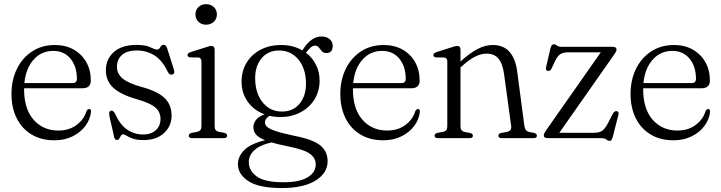

<svg xmlns="http://www.w3.org/2000/svg" viewBox="-20 -680 3550 945"><path d="M427 -283.5Q427 -245.5 385 -245.5H99Q98.5 -244 98.5 -242Q98.5 -143.5 145.5 -90.5Q192.5 -37.5 267 -37.5Q320.5 -37.5 357.2 -65.2Q394 -93 405.5 -133Q411 -143.5 418.5 -143.5Q428.5 -143.5 428 -130Q424 -92 400 -60Q376 -28 337 -8.8Q298 10.5 247.5 10.5Q183 10.5 135.5 -18Q88 -46.5 62.2 -98Q36.5 -149.5 36.5 -218Q36.5 -286 63 -340.5Q89.5 -395 137.8 -426.8Q186 -458.5 251 -458.5Q302.5 -458.5 342.2 -436.2Q382 -414 404.5 -374.5Q427 -335 427 -283.5ZM242.5 -429.5Q183.5 -429.5 145.2 -386.2Q107 -343 100 -271H336Q358.5 -271 358.5 -291.5Q358.5 -353.5 326.8 -391.5Q295 -429.5 242.5 -429.5Z M684.5 -18Q723.5 -18 746.8 -39.2Q770 -60.5 770 -94Q770 -129.5 743.8 -151.5Q717.5 -173.5 655.5 -191Q575.5 -213.5 538.2 -247.5Q501 -281.5 501 -334Q501 -388.5 540.2 -423.8Q579.5 -459 652 -459Q696.5 -459 719.5 -447.5Q742.5 -436 753.5 -436Q763 -436 769 -447.8Q775 -459.5 785.5 -459.5Q797 -459.5 802.5 -443L835 -340.5Q842.5 -318 829.5 -313.5Q815.5 -308.5 806.5 -325Q779 -383.5 740 -407.5Q701 -431.5 654 -431.5Q604.5 -431.5 580 -409.2Q555.5 -387 555.5 -351.5Q555.5 -317 583.8 -293.5Q612 -270 677 -252Q752.5 -232 788.5 -199Q824.5 -166 824.5 -111Q824.5 -59 787 -24.8Q749.5 9.5 685.5 9.5Q654.5 9.5 634.8 2.5Q615 -4.5 603.5 -11.8Q592 -19 585.5 -19Q579.5 -19 575.2 -12Q571 -5 567 2Q563 9 556.5 9Q545 9 542 -5L519.5 -104Q513.5 -131 524.5 -134.5Q537 -139 547.5 -118.5Q571 -65.5 606.5 -41.8Q642 -18 684.5 -18Z M994 -558.5Q971.5 -558.5 956.8 -572.8Q942 -587 942 -609Q942 -631 956.8 -645.2Q971.5 -659.5 994 -659.5Q1017.5 -659.5 1032.5 -645.2Q1047.5 -631 1047.5 -609Q1047.5 -587.5 1032.5 -573Q1017.5 -558.5 994 -558.5ZM1036.5 -435.5V-57.5Q1036.5 -35.5 1057.5 -31L1083.5 -26.5Q1098 -22.5 1098 -12.5Q1098 0 1081.5 0H925Q909 0 909 -12.5Q909 -22 923 -26L950.5 -31Q971.5 -36 971.5 -57V-377.5Q971.5 -395.5 956 -397L916 -397.5Q903 -399.5 903 -409Q903 -418.5 918 -423.5L990.5 -446.5Q1011.5 -454 1019 -454Q1036.5 -454 1036.5 -435.5Z M1431 -11Q1521 6.5 1556.8 36Q1592.5 65.5 1592.5 113.5Q1592.5 171 1534 208.2Q1475.5 245.5 1367 245.5Q1254 245.5 1202.5 211.5Q1151 177.5 1151 128.5Q1151 90.5 1182 59Q1213 27.5 1285 10Q1250.5 -3.5 1238.8 -19.2Q1227 -35 1227 -54.5Q1227 -72 1239.2 -88.8Q1251.5 -105.5 1282 -117.5Q1230 -136.5 1199.5 -179Q1169 -221.5 1169 -277.5Q1169 -331 1194 -371.8Q1219 -412.5 1263 -435.5Q1307 -458.5 1364 -458.5Q1422.5 -458.5 1468 -432L1471 -436.5Q1511.5 -500.5 1563 -500.5Q1586.5 -500.5 1602 -487.8Q1617.5 -475 1617.5 -455Q1617.5 -419 1586.5 -419Q1572 -419 1564 -428.2Q1556 -437.5 1549 -446.5Q1542 -455.5 1530 -455.5Q1511.5 -455.5 1486 -420.5Q1517.5 -396.5 1535.2 -361.2Q1553 -326 1553 -284Q1553 -230.5 1527.5 -190Q1502 -149.5 1458.2 -126.8Q1414.5 -104 1360 -104Q1331.5 -104 1306 -110Q1284 -95.5 1284 -78Q1284 -66 1294.2 -56Q1304.5 -46 1336 -35.2Q1367.5 -24.5 1431 -11ZM1352 -431.5Q1298 -431 1266 -391.2Q1234 -351.5 1236 -288Q1238 -217 1275 -173.5Q1312 -130 1369.5 -131Q1424 -131.5 1455.8 -171Q1487.5 -210.5 1486 -275Q1484 -345.5 1447.2 -388.8Q1410.5 -432 1352 -431.5ZM1204.5 117Q1204.5 160 1243.8 188.5Q1283 217 1376 217Q1453 217 1493.5 193Q1534 169 1534 129Q1534 98 1505.5 77Q1477 56 1396 40Q1348.5 30.5 1316.5 21Q1259.5 33.5 1232 59.2Q1204.5 85 1204.5 117Z M2045.5 -283.5Q2045.5 -245.5 2003.5 -245.5H1717.5Q1717 -244 1717 -242Q1717 -143.5 1764 -90.5Q1811 -37.5 1885.5 -37.5Q1939 -37.5 1975.8 -65.2Q2012.5 -93 2024 -133Q2029.5 -143.5 2037 -143.5Q2047 -143.5 2046.5 -130Q2042.5 -92 2018.5 -60Q1994.5 -28 1955.5 -8.8Q1916.5 10.5 1866 10.5Q1801.5 10.5 1754 -18Q1706.5 -46.5 1680.8 -98Q1655 -149.5 1655 -218Q1655 -286 1681.5 -340.5Q1708 -395 1756.2 -426.8Q1804.5 -458.5 1869.5 -458.5Q1921 -458.5 1960.8 -436.2Q2000.5 -414 2023 -374.5Q2045.5 -335 2045.5 -283.5ZM1861 -429.5Q1802 -429.5 1763.8 -386.2Q1725.5 -343 1718.5 -271H1954.5Q1977 -271 1977 -291.5Q1977 -353.5 1945.2 -391.5Q1913.5 -429.5 1861 -429.5Z M2246.5 -435.5V-377.5Q2293 -419.5 2330.8 -439Q2368.5 -458.5 2405 -458.5Q2458.5 -458.5 2488 -424.5Q2517.5 -390.5 2525.5 -329L2561 -59.5Q2564.5 -35 2584.5 -30.5L2608.5 -26Q2622.5 -22 2622.5 -12.5Q2622.5 0 2606.5 0H2449Q2433 0 2433 -12.5Q2433 -22 2446.5 -25.5L2474 -30.5Q2499 -35.5 2496 -59L2461 -315Q2454 -366.5 2433.5 -391.2Q2413 -416 2375 -416Q2348.5 -416 2319.5 -401.8Q2290.5 -387.5 2255.5 -356L2246.5 -348V-57.5Q2246.5 -35 2267.5 -30.5L2293.5 -25.5Q2307.5 -22 2307.5 -12.5Q2307.5 0 2291.5 0H2135Q2119 0 2119 -12.5Q2119 -22 2133 -26L2160.5 -31Q2181.5 -35.5 2181.5 -57V-377.5Q2181.5 -395.5 2166 -397L2126 -397.5Q2113 -399.5 2113 -409Q2113 -418.5 2128 -423.5L2200.5 -446.5Q2222 -454 2229.5 -454Q2246.5 -454 2246.5 -435.5Z M2999 -406 2733 -26.5H2901.5Q2929.5 -26.5 2943.5 -36Q2957.5 -45.5 2973 -75L2996.5 -120.5Q3004.5 -134.5 3014.5 -133Q3027.5 -131.5 3024 -116L2996.5 -8Q2991 13.5 2980.5 13.5Q2972 13.5 2964.5 6.8Q2957 0 2940.5 0H2676.5Q2656.5 0 2656.5 -14Q2656.5 -19 2659.2 -24.8Q2662 -30.5 2669.5 -41L2937 -422.5H2777.5Q2751.5 -422.5 2737.5 -413.2Q2723.5 -404 2711 -377.5L2695.5 -344Q2688.5 -329.5 2677.5 -331Q2664 -332.5 2667.5 -348.5L2689 -441Q2692 -453 2695.8 -457.5Q2699.5 -462 2706 -462Q2714 -462 2721.5 -455.8Q2729 -449.5 2744.5 -449.5H2995.5Q3014.5 -449.5 3014.5 -436Q3014.5 -431.5 3011.2 -425Q3008 -418.5 2999 -406Z M3474 -283.5Q3474 -245.5 3432 -245.5H3146Q3145.5 -244 3145.5 -242Q3145.5 -143.5 3192.5 -90.5Q3239.5 -37.5 3314 -37.5Q3367.5 -37.5 3404.2 -65.2Q3441 -93 3452.5 -133Q3458 -143.5 3465.5 -143.5Q3475.5 -143.5 3475 -130Q3471 -92 3447 -60Q3423 -28 3384 -8.8Q3345 10.5 3294.5 10.5Q3230 10.5 3182.5 -18Q3135 -46.5 3109.2 -98Q3083.5 -149.5 3083.5 -218Q3083.5 -286 3110 -340.5Q3136.5 -395 3184.8 -426.8Q3233 -458.5 3298 -458.5Q3349.5 -458.5 3389.2 -436.2Q3429 -414 3451.5 -374.5Q3474 -335 3474 -283.5ZM3289.5 -429.5Q3230.5 -429.5 3192.2 -386.2Q3154 -343 3147 -271H3383Q3405.5 -271 3405.5 -291.5Q3405.5 -353.5 3373.8 -391.5Q3342 -429.5 3289.5 -429.5Z"/></svg>

Font: Fraunces 72pt S050 Light
Style: Regular
Weight: 300
Version: Version 1.000; ttfautohint (v1.8.3)